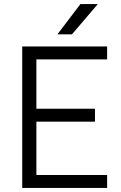

<svg xmlns="http://www.w3.org/2000/svg" viewBox="-20 -930 600 950"><path d="M90 -700H510V-636H160V-392H450V-328H160V-64H510V0H90ZM378 -910H464L336 -760H264Z"/></svg>

Font: PT Root UI Web
Style: Regular
Weight: 400
Designer: Vitaly Kuzmin
Foundry: ParaType Ltd.
Version: Version 1.000W